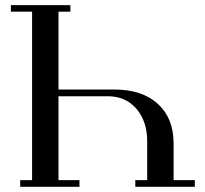

<svg xmlns="http://www.w3.org/2000/svg" viewBox="-20 -722 793 742"><path d="M22 -676.8V-702.1H252V-676.8H206.1V-376H421.9Q529.3 -376 590.1 -320.6Q650.9 -265.1 650.9 -168V-25.9H732.9V0H502.9V-25.9H548.8V-176.8Q548.8 -252.9 507.3 -301.5Q465.8 -350.1 396 -350.1H206.1V-25.9H287.1V0H58.1V-25.9H104V-676.8Z"/></svg>

Font: Dehuti Alt
Style: Bold
Weight: 700
Version: Version 1.2